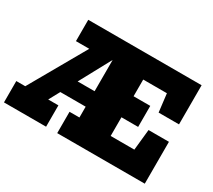

<svg xmlns="http://www.w3.org/2000/svg" viewBox="-143 -1045 1457 1313"><g transform="rotate(30 585.5 -388.5)"><path d="M0 0V-168.5H70.8L321.8 -608.9H216.8V-777.3H1111.8V-468.3H950.7L933.6 -611.3H746.6V-479.5H878.4V-313.5H746.6V-166H933.6L950.7 -330.6H1111.8V0H420.4V-168.5H498.5V-253.9H298.3L252 -168.5H332.5V0ZM364.7 -376H498.5V-623Z"/></g></svg>

Font: Bevan
Style: Regular
Weight: 400
Designer: Vernon Adams
Foundry: Vernon Adams
Version: Version 2.100; ttfautohint (v1.8.3)